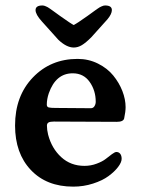

<svg xmlns="http://www.w3.org/2000/svg" viewBox="-20 -675 522 709"><path d="M303.2 -616.2Q308.6 -620.1 317.4 -626.5Q326.2 -632.8 329.8 -635.5Q333.5 -638.2 339.4 -642.3Q345.2 -646.5 348.4 -648.2Q351.6 -649.9 355.5 -651.6Q359.4 -653.3 362.3 -654.1Q365.2 -654.8 368.2 -654.8Q393.1 -654.8 393.1 -637.7Q393.1 -623.5 377 -604L316.9 -537.1Q296.9 -517.1 282.2 -508.3Q267.6 -499.5 252.4 -499.5Q225.6 -499.5 195.3 -528.3L134.3 -596.2Q111.3 -621.6 111.3 -637.7Q111.3 -654.8 136.7 -654.8Q139.6 -654.8 142.6 -654.1Q145.5 -653.3 149.4 -651.6Q153.3 -649.9 156.5 -648.2Q159.7 -646.5 165.5 -642.3Q171.4 -638.2 175 -635.5Q178.7 -632.8 187.5 -626.5Q196.3 -620.1 201.7 -616.2Q243.7 -586.4 252.4 -582.5Q261.7 -586.9 303.2 -616.2ZM266.6 -457.5Q307.1 -457.5 341.8 -440.2Q376.5 -422.9 398.2 -396.2Q419.9 -369.6 431.9 -338.9Q443.8 -308.1 443.8 -279.3Q443.8 -262.7 438.5 -237.8Q435.5 -225.1 411.1 -225.1L179.2 -226.1Q165 -226.1 159.2 -222.7Q153.3 -219.2 153.3 -210.9Q153.3 -195.3 157.7 -177.7Q170.9 -127 206.1 -94.7Q241.2 -62.5 292 -62.5Q315.4 -62.5 336.9 -70.6Q358.4 -78.6 370.4 -88.1Q382.3 -97.7 393.3 -105.7Q404.3 -113.8 409.7 -113.8Q418.5 -113.8 423.8 -107.2Q429.2 -100.6 429.2 -88.4Q429.2 -75.7 416 -58.3Q402.8 -41 380.6 -24.7Q358.4 -8.3 323.5 2.9Q288.6 14.2 250.5 14.2Q151.9 14.2 93.8 -47.4Q35.6 -108.9 35.6 -211.4Q35.6 -320.3 101.3 -388.9Q167 -457.5 266.6 -457.5ZM315.4 -275.4Q324.2 -275.4 328.9 -283Q333.5 -290.5 333.5 -299.3Q333.5 -340.8 311 -372.6Q288.6 -404.3 248.5 -404.3Q186 -404.3 160.2 -330.6Q152.8 -308.6 152.8 -288.6Q152.8 -280.3 159.9 -278.3Q167 -276.4 185.1 -276.4Z"/></svg>

Font: Cooper* SemiBold
Style: Regular
Weight: 600
Designer: Owen Earl
Foundry: indestructible type*
Version: Version 0.001